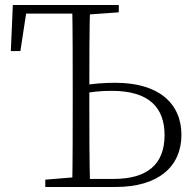

<svg xmlns="http://www.w3.org/2000/svg" viewBox="-20 -743 769 763"><path d="M302 0H440C608 0 701 -80 701 -207C701 -331 612 -414 439 -414C393 -414 349 -411 302 -402V-370C343 -378 381 -382 424 -382C573 -382 634 -315 634 -206C634 -89 564 -32 432 -32H302ZM267 0H338C335 -110 335 -221 335 -333V-389C335 -502 335 -614 338 -723H267C269 -613 269 -502 269 -390V-333C269 -221 269 -110 267 0ZM23 -540H61L89 -723L58 -689H307V-723H31ZM160 0H302V-40H293L160 -29ZM301 -684H313L452 -694V-723H301Z"/></svg>

Font: Source Han Serif TW VF
Style: Regular
Weight: 250
Designer: Ryoko NISHIZUKA 西塚涼子 (kana & ideographs); Frank Grießhammer (Latin, Greek & Cyrillic); Wenlong ZHANG 张文龙 (bopomofo); San
Foundry: Adobe
Version: Version 2.002;hotconv 1.1.0;makeotfexe 2.6.0